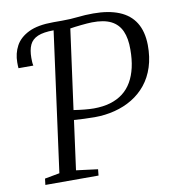

<svg xmlns="http://www.w3.org/2000/svg" viewBox="-83 -825 813 898"><g transform="rotate(-10 323.0 -375.5)"><path d="M60 0 63.5 -29.5 134 -42.5 223.5 -705.5 213.5 -722 228.5 -743H270.5Q311 -743 345.8 -747Q380.5 -751 419.5 -751Q492 -751 542.2 -730.5Q592.5 -710 618.5 -668Q644.5 -626 645.5 -561.5Q646 -504 631 -457.5Q616 -411 588 -376.2Q560 -341.5 522 -318.5Q484 -295.5 438.2 -283.8Q392.5 -272 342.5 -272Q318 -272 291.8 -273.2Q265.5 -274.5 244.5 -276L213 -42.5L315.5 -29.5L312.5 0ZM345.5 -313Q389 -313 423.8 -323.2Q458.5 -333.5 484.2 -353.2Q510 -373 527 -402.2Q544 -431.5 552.8 -469.8Q561.5 -508 561.5 -555Q562 -607.5 546.5 -642.5Q531 -677.5 497 -694.8Q463 -712 406.5 -711Q385 -710.5 354 -707.2Q323 -704 302 -700.5L250.5 -322Q275.5 -318 301.5 -315.5Q327.5 -313 345.5 -313ZM31 -559.5Q30.5 -565.5 30.2 -571.8Q30 -578 30 -587Q30 -630 49 -665.2Q68 -700.5 111.5 -721.8Q155 -743 228.5 -743L223.5 -705.5Q175.5 -705.5 148 -693.8Q120.5 -682 109.5 -657.8Q98.5 -633.5 98.5 -596.5Q98.5 -585 99 -576.8Q99.5 -568.5 101.5 -559.5Z"/></g></svg>

Font: Merriweather 60pt Light
Style: Italic
Weight: 300
Italic angle: -7.8°
Version: Version 2.101